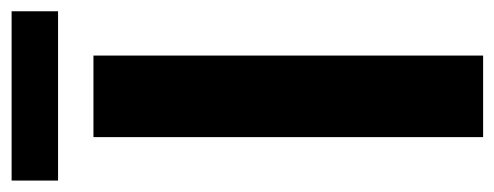

<svg xmlns="http://www.w3.org/2000/svg" viewBox="-297 -586 873 339"><g transform="rotate(-90 139.5 -416.5)"><path d="M66.9 0V-688H210.9V0ZM-9.8 -832.5H289.1V-750.5H-9.8Z"/></g></svg>

Font: Arial
Style: Bold
Weight: 700
Designer: Steve Matteson
Foundry: Ascender Corporation
Version: Version 2.00.3